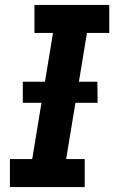

<svg xmlns="http://www.w3.org/2000/svg" viewBox="-20 -755 472 775"><path d="M20 0H322V-113H247L331 -622H421V-735H119V-622H194L110 -113H20ZM72 -340H374L373 -425H72Z"/></svg>

Font: Iosevka Sparkle Extrabold
Style: Italic
Weight: 800
Italic angle: -9°
Designer: Belleve Invis
Foundry: Belleve Invis
Version: Version 4.5.0; ttfautohint (v1.8.3)